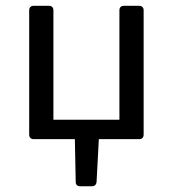

<svg xmlns="http://www.w3.org/2000/svg" viewBox="-20 -482 599 665"><path d="M461.9 -461.9H409.2C399.4 -461.9 393.6 -456.1 393.6 -446.3V-67.4H165V-446.3C165 -456.1 159.2 -461.9 149.4 -461.9H96.7C86.9 -461.9 81.1 -456.1 81.1 -446.3V-15.6C81.1 -5.9 86.9 0 96.7 0H239.3L242.2 147.5C242.2 158.2 248 163.1 257.8 163.1H297.9C307.6 163.1 313.5 158.2 314.5 147.5L322.3 0H461.9C471.7 0 477.5 -5.9 477.5 -15.6V-446.3C477.5 -456.1 471.7 -461.9 461.9 -461.9Z"/></svg>

Font: Ed Sans Neue
Style: Regular
Weight: 400
Designer: Stephen Hutchings
Version: Version 1.004;PS 001.004;hotconv 1.0.88;makeotf.lib2.5.64775